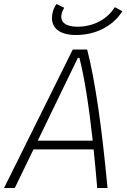

<svg xmlns="http://www.w3.org/2000/svg" viewBox="-32 -942 638 962"><path d="M-11.7 0H42L135.7 -193.4H437C443.4 -133.8 449.2 -69.3 455.1 0H506.8C476.6 -319.8 444.3 -538.1 404.8 -693.8H332.5ZM157.2 -237.3 357.4 -650.9H366.2C391.6 -550.3 412.6 -417 432.6 -237.3ZM348.6 -766.6C443.4 -766.6 527.3 -807.6 574.7 -876.5L581.1 -885.7L543.5 -906.2L538.1 -898.4C499.5 -841.8 431.6 -808.1 356 -808.1C298.8 -808.1 269.5 -830.1 275.9 -867.7C277.8 -878.9 283.2 -892.1 289.6 -903.3L251 -921.9C240.7 -907.7 233.4 -890.1 230.5 -873.5C217.8 -806.2 261.7 -766.6 348.6 -766.6Z"/></svg>

Font: Cascadia Code PL ExtraLight
Style: Italic
Weight: 200
Italic angle: -10°
Monospace: yes
Designer: Aaron Bell
Foundry: Saja Typeworks
Version: Version 2404.023